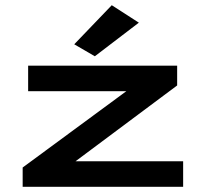

<svg xmlns="http://www.w3.org/2000/svg" viewBox="-20 -717 790 737"><path d="M67 0V-74L465 -367H88V-465H660V-389L270 -98H683V0ZM344 -501 265 -547 409 -697 513 -630Z"/></svg>

Font: Inconsolata ExtraExpanded
Style: Bold
Weight: 700
Width: 8
Monospace: yes
Designer: Raph Levien, Cyreal, Brenton Simpson
Foundry: Raph Levien, Cyreal, Google
Version: Version 3.100; ttfautohint (v1.8.4.7-5d5b)